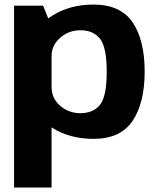

<svg xmlns="http://www.w3.org/2000/svg" viewBox="-20 -618 706 860"><path d="M43 222H211V-498.5L173 -592.5H43ZM399 4Q520 4 574 -76.8Q628 -157.5 628 -297.5Q628 -438 574 -517.8Q520 -597.5 399 -597.5Q293 -597.5 214.8 -548.2Q136.5 -499 136.5 -439L211 -366.5Q211 -415 249.5 -448.8Q288 -482.5 340.5 -482.5Q397 -482.5 427.5 -445Q458 -407.5 458 -297Q458 -185 427.5 -148Q397 -111 340.5 -111Q288 -111 249.5 -144.2Q211 -177.5 211 -227.5L136.5 -154Q136.5 -94 214.8 -45Q293 4 399 4Z"/></svg>

Font: Anybody UltraCondensed Thin
Style: Bold
Weight: 700
Version: Version 1.111